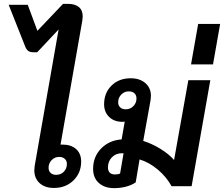

<svg xmlns="http://www.w3.org/2000/svg" viewBox="-20 -966 1162 996"><path d="M409 -881Q409 -875 407 -859L294 -216H304Q349 -216 375 -192.5Q401 -169 401 -128Q401 -69 361 -30Q321 9 260 9Q213 9 185.5 -16Q158 -41 158 -83Q158 -90 160 -106L284 -813L173 -695H151Q136 -695 126.5 -702Q117 -709 111 -724L25 -941H124L174 -806L307 -946H332Q369 -946 389 -929.5Q409 -913 409 -881ZM287 -152Q264 -152 248 -135.5Q232 -119 232 -96Q232 -79 242.5 -69Q253 -59 271 -59Q295 -59 311 -75Q327 -91 327 -116Q327 -132 316 -142Q305 -152 287 -152Z M1071 -550 974 0H870Q844 -48 799 -86Q754 -124 704 -139L684 -20Q664 -6 634.5 2Q605 10 572 10Q523 10 493 -16.5Q463 -43 463 -90Q463 -153 504.5 -195.5Q546 -238 611 -243L627 -335Q624 -334 616 -334Q572 -334 546 -359.5Q520 -385 520 -425Q520 -484 558.5 -522Q597 -560 658 -560Q705 -560 734 -535Q763 -510 763 -468Q763 -460 761 -446L723 -235Q768 -221 812 -194Q856 -167 883 -136L957 -550ZM688 -455Q688 -472 677.5 -482Q667 -492 648 -492Q625 -492 609 -475.5Q593 -459 593 -435Q593 -419 603.5 -409Q614 -399 632 -399Q656 -399 672 -415.5Q688 -432 688 -455ZM621 -171H612Q581 -171 560.5 -150Q540 -129 540 -98Q540 -61 577 -61Q594 -61 603 -66Z M1008 -842H1122L1085 -632H971Z"/></svg>

Font: Bai Jamjuree SemiBold
Style: Italic
Weight: 600
Italic angle: -10°
Version: Version 1.000; ttfautohint (v1.6)